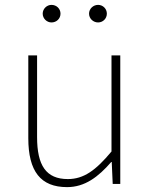

<svg xmlns="http://www.w3.org/2000/svg" viewBox="-20 -754 617 787"><path d="M255 13C328 13 383 -29 436 -90H438L442 0H473V-527H437V-133C372 -55 323 -20 258 -20C169 -20 132 -76 132 -192V-527H96V-188C96 -51 147 13 255 13ZM191 -662C212 -662 228 -678 228 -698C228 -718 212 -734 191 -734C172 -734 155 -718 155 -698C155 -678 172 -662 191 -662ZM382 -662C402 -662 418 -678 418 -698C418 -718 402 -734 382 -734C362 -734 345 -718 345 -698C345 -678 362 -662 382 -662Z"/></svg>

Font: Source Han Sans JP ExtraLight
Style: Regular
Weight: 250
Designer: Ryoko NISHIZUKA 西塚涼子 (kana, bopomofo & ideographs); Paul D. Hunt (Latin, Greek & Cyrillic); Sandoll Communications 산돌커뮤니
Foundry: Adobe
Version: Version 2.001;hotconv 1.0.107;makeotfexe 2.5.65593